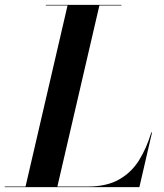

<svg xmlns="http://www.w3.org/2000/svg" viewBox="-66 -770 676 790"><path d="M38.5 0 212.5 -750H343.5L169.5 0ZM-46.5 0V-2.5H295Q373.5 -2.5 424.5 -31.8Q475.5 -61 506.5 -111.2Q537.5 -161.5 556.5 -225H559.5L507.5 0ZM122.5 -747.5V-750H433.5V-747.5Z"/></svg>

Font: Bodoni Moda 72pt SemiBold
Style: Italic
Weight: 600
Italic angle: -13°
Designer: Owen Earl
Foundry: indestructible type
Version: Version 2.004